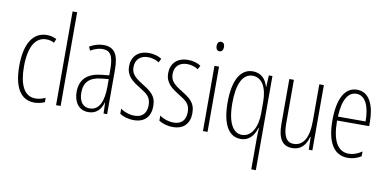

<svg xmlns="http://www.w3.org/2000/svg" viewBox="-87 -1030 3100 1533"><g transform="rotate(10 1463.0 -263.0)"><path d="M214 10C241 10 274 3 298 -8V-43C271 -31 244 -24 218 -24C124 -24 84 -117 84 -259C84 -422 136 -504 223 -504C246 -504 267 -499 287 -488L300 -520C277 -532 251 -539 221 -539C111 -539 46 -440 46 -258C46 -91 100 10 214 10Z M427 0V-760H390V0Z M680 -539C643 -539 602 -527 568 -506L582 -476C619 -498 652 -506 678 -506C741 -506 767 -468 767 -356V-308L706 -302C596 -291 533 -238 533 -133C533 -59 569 10 652 10C724 10 755 -38 770 -89H772L775 0H804V-359C804 -487 768 -539 680 -539ZM708 -272 768 -278V-218C768 -100 736 -21 658 -21C604 -21 571 -61 571 -134C571 -218 615 -262 708 -272Z M1156 -127C1156 -213 1107 -244 1041 -285C977 -325 946 -352 946 -407C946 -470 987 -505 1048 -505C1080 -505 1114 -495 1137 -479L1153 -510C1125 -529 1088 -539 1049 -539C956 -539 910 -481 910 -408C910 -329 960 -293 1027 -252C1086 -215 1118 -193 1118 -128C1118 -63 1085 -26 1020 -26C978 -26 936 -41 907 -63V-21C932 -5 971 10 1021 10C1110 10 1156 -43 1156 -127Z M1473 -127C1473 -213 1424 -244 1358 -285C1294 -325 1263 -352 1263 -407C1263 -470 1304 -505 1365 -505C1397 -505 1431 -495 1454 -479L1470 -510C1442 -529 1405 -539 1366 -539C1273 -539 1227 -481 1227 -408C1227 -329 1277 -293 1344 -252C1403 -215 1435 -193 1435 -128C1435 -63 1402 -26 1337 -26C1295 -26 1253 -41 1224 -63V-21C1249 -5 1288 10 1338 10C1427 10 1473 -43 1473 -127Z M1600 -727C1578 -727 1570 -709 1570 -688C1570 -667 1580 -650 1599 -650C1618 -650 1630 -665 1630 -689C1630 -709 1622 -727 1600 -727ZM1618 -529H1581V0H1618Z M2014 -20V234H2051V-529H2022L2017 -435H2015C1999 -495 1959 -539 1892 -539C1790 -539 1735 -438 1735 -260C1735 -83 1790 10 1888 10C1954 10 1993 -36 2014 -103H2017C2015 -72 2014 -37 2014 -20ZM1892 -24C1822 -24 1773 -98 1773 -260C1773 -414 1814 -504 1896 -504C1970 -504 2014 -432 2014 -312V-220C2014 -104 1966 -24 1892 -24Z M2468 -529H2431V-233C2431 -90 2386 -25 2310 -25C2255 -25 2225 -70 2225 -174V-529H2188V-165C2188 -49 2224 10 2305 10C2384 10 2418 -47 2433 -104H2436L2439 0H2468Z M2737 -539C2634 -539 2584 -433 2584 -264C2584 -97 2636 10 2756 10C2798 10 2834 -3 2864 -22V-61C2828 -36 2794 -24 2758 -24C2666 -24 2621 -109 2621 -269H2881V-303C2881 -425 2843 -539 2737 -539ZM2737 -506C2815 -506 2847 -412 2846 -301H2622C2628 -439 2670 -506 2737 -506Z"/></g></svg>

Font: Noto Sans Gurmukhi UI ExtraCondensed ExtraLight
Style: Regular
Weight: 200
Width: 2
Designer: Jelle Bosma - Monotype Design Team
Foundry: Monotype Imaging Inc.
Version: Version 2.004